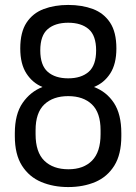

<svg xmlns="http://www.w3.org/2000/svg" viewBox="-20 -751 551 777"><path d="M256 6Q196 6 147 -14.5Q98 -35 69 -80.5Q40 -126 40 -200V-212Q40 -289 71.5 -334.5Q103 -380 152 -399Q112 -415 87 -453.5Q62 -492 62 -555Q62 -621 87.5 -659.5Q113 -698 157 -714.5Q201 -731 256 -731Q312 -731 356 -714.5Q400 -698 425.5 -659.5Q451 -621 451 -555Q451 -492 426 -453.5Q401 -415 360 -399Q411 -380 441 -334.5Q471 -289 471 -212V-200Q471 -126 442.5 -80.5Q414 -35 365.5 -14.5Q317 6 256 6ZM257 -66Q318 -66 352.5 -101Q387 -136 387 -208V-224Q387 -295 352 -328.5Q317 -362 256 -362Q195 -362 159.5 -328.5Q124 -295 124 -224V-208Q124 -135 159.5 -100.5Q195 -66 257 -66ZM256 -434Q309 -434 339 -460.5Q369 -487 369 -547Q369 -607 339 -633Q309 -659 256 -659Q203 -659 173 -633Q143 -607 143 -547Q143 -487 173 -460.5Q203 -434 256 -434Z"/></svg>

Font: Dosis ExtraLight Medium
Style: Regular
Weight: 500
Version: Version 3.001; ttfautohint (v1.8.2)